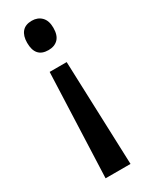

<svg xmlns="http://www.w3.org/2000/svg" viewBox="-194 -586 632 811"><g transform="rotate(-30 122.0 -181.0)"><path d="M187.5 -475.6Q187.5 -439 170.2 -421.4Q152.8 -403.8 123 -403.8Q59.6 -403.8 59.6 -475.6Q59.6 -509.3 75.4 -528.1Q91.3 -546.9 123 -546.9Q151.4 -546.9 169.4 -528.8Q187.5 -510.7 187.5 -475.6ZM80.6 -321.8H163.6L182.1 185.5H60.5Z"/></g></svg>

Font: Open Sans Condensed SemiBold
Style: Regular
Weight: 600
Width: 3
Designer: Monotype Design Team
Foundry: Monotype Imaging Inc.
Version: Version 3.000; ttfautohint (v1.8.4)